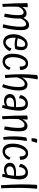

<svg xmlns="http://www.w3.org/2000/svg" viewBox="1676 -2472 856 4249"><g transform="rotate(90 2104.5 -347.0)"><path d="M126 -167Q126 -109 128 -56.5Q130 -4 133 19Q120 23 102 26Q84 29 67 29Q60 -89 54 -252Q48 -415 48 -522Q58 -527 72 -530Q86 -533 101 -533Q116 -533 124.5 -532Q133 -531 141 -529Q140 -519 137.5 -489.5Q135 -460 132 -411Q163 -459 199.5 -483Q236 -507 278 -507Q314 -507 337.5 -490Q361 -473 374 -438Q409 -500 448.5 -531Q488 -562 534 -562Q593 -562 620 -517Q647 -472 647 -375Q647 -287 630.5 -176Q614 -65 590 22Q572 21 551.5 17.5Q531 14 517 9Q544 -99 557.5 -194.5Q571 -290 571 -378Q571 -441 556.5 -468.5Q542 -496 509 -496Q476 -496 444 -463Q412 -430 388 -371Q389 -354 389.5 -342.5Q390 -331 390 -321Q390 -250 378 -160Q366 -70 351 -11Q336 -12 316.5 -15.5Q297 -19 281 -24Q300 -125 307.5 -194Q315 -263 315 -322Q315 -386 300.5 -413.5Q286 -441 253 -441Q218 -441 184.5 -410Q151 -379 129 -325Q128 -285 127 -243.5Q126 -202 126 -167Z M826 -313Q855 -303 888.5 -297.5Q922 -292 959 -292Q969 -292 982.5 -293Q996 -294 1002 -296Q1010 -325 1013.5 -349.5Q1017 -374 1017 -394Q1017 -438 1002.5 -457Q988 -476 956 -476Q914 -476 879 -431Q844 -386 826 -313ZM1049 -170Q1065 -167 1081.5 -158Q1098 -149 1110 -137Q1091 -80 1032.5 -34.5Q974 11 911 11Q830 11 783.5 -52Q737 -115 737 -221Q737 -340 803.5 -435Q870 -530 962 -530Q1021 -530 1055.5 -492.5Q1090 -455 1090 -391Q1090 -357 1083.5 -322.5Q1077 -288 1066 -257Q1046 -250 1017.5 -246.5Q989 -243 947 -243Q915 -243 881.5 -248.5Q848 -254 817 -265Q815 -253 814.5 -241.5Q814 -230 814 -219Q814 -140 841.5 -91.5Q869 -43 915 -43Q955 -43 995 -80.5Q1035 -118 1049 -170Z M1529 -368Q1513 -360 1494 -356.5Q1475 -353 1453 -353Q1453 -420 1434.5 -454Q1416 -488 1380 -488Q1325 -488 1285 -401.5Q1245 -315 1245 -204Q1245 -123 1272.5 -76Q1300 -29 1350 -29Q1388 -29 1420.5 -60.5Q1453 -92 1478 -151Q1493 -146 1505 -138Q1517 -130 1526 -119Q1510 -59 1456.5 -17Q1403 25 1337 25Q1256 25 1212.5 -33.5Q1169 -92 1169 -198Q1169 -345 1229 -443Q1289 -541 1381 -541Q1451 -541 1490 -495Q1529 -449 1529 -368Z M1982 -326Q1982 -245 1957.5 -136.5Q1933 -28 1907 32Q1890 30 1873.5 25Q1857 20 1842 12Q1872 -69 1888.5 -158Q1905 -247 1905 -325Q1905 -403 1889.5 -434.5Q1874 -466 1835 -466Q1794 -466 1754 -420.5Q1714 -375 1692 -298V-295Q1692 -239 1697 -156Q1702 -73 1707 -35Q1696 -32 1676 -29.5Q1656 -27 1638 -27Q1630 -132 1626 -224.5Q1622 -317 1622 -395Q1622 -476 1628 -582.5Q1634 -689 1642 -741Q1655 -748 1669 -751.5Q1683 -755 1697 -755Q1707 -755 1720 -751.5Q1733 -748 1737 -747Q1721 -671 1710 -582.5Q1699 -494 1695 -406Q1726 -464 1766 -495Q1806 -526 1849 -526Q1919 -526 1950.5 -478.5Q1982 -431 1982 -326Z M2428 -341Q2428 -275 2410 -166Q2392 -57 2367 34Q2352 34 2335 31Q2318 28 2302 23Q2303 19 2304 13.5Q2305 8 2308 -1Q2311 -17 2313 -24.5Q2315 -32 2316 -38Q2295 -23 2268.5 -15Q2242 -7 2212 -7Q2144 -7 2102 -43.5Q2060 -80 2060 -140Q2060 -205 2115 -239Q2170 -273 2277 -273Q2293 -273 2308 -272.5Q2323 -272 2348 -271Q2349 -281 2349 -293Q2349 -305 2349 -331Q2349 -411 2329.5 -447Q2310 -483 2265 -483Q2219 -483 2188 -442.5Q2157 -402 2155 -340Q2127 -344 2110 -353.5Q2093 -363 2084 -379Q2096 -445 2150.5 -491Q2205 -537 2275 -537Q2351 -537 2389.5 -487.5Q2428 -438 2428 -341ZM2139 -138Q2139 -101 2163 -79.5Q2187 -58 2226 -58Q2254 -58 2279.5 -66.5Q2305 -75 2327 -92Q2335 -133 2339.5 -165Q2344 -197 2346 -229Q2243 -235 2191 -212.5Q2139 -190 2139 -138Z M2611 -167Q2611 -120 2613 -60.5Q2615 -1 2618 26Q2605 30 2587 33Q2569 36 2552 36Q2545 -69 2540 -236Q2535 -403 2535 -519Q2545 -524 2559 -527Q2573 -530 2588 -530Q2598 -530 2607.5 -529Q2617 -528 2627 -526Q2625 -508 2622.5 -468.5Q2620 -429 2619 -417Q2652 -472 2689 -499Q2726 -526 2767 -526Q2829 -526 2857.5 -480.5Q2886 -435 2886 -338Q2886 -260 2873.5 -163Q2861 -66 2847 -11Q2831 -12 2811.5 -15.5Q2792 -19 2776 -24Q2794 -122 2802 -198Q2810 -274 2810 -341Q2810 -404 2794.5 -432Q2779 -460 2744 -460Q2709 -460 2674.5 -425Q2640 -390 2615 -329Q2613 -257 2612 -224Q2611 -191 2611 -167Z M3098 -741Q3112 -740 3122.5 -737.5Q3133 -735 3142 -730Q3132 -708 3121.5 -677.5Q3111 -647 3105 -618Q3094 -616 3077 -615.5Q3060 -615 3042 -616Q3040 -625 3039.5 -632.5Q3039 -640 3039 -648Q3039 -669 3043.5 -693Q3048 -717 3056 -734Q3067 -739 3076 -740.5Q3085 -742 3098 -741ZM3021 -498Q3033 -505 3045.5 -508.5Q3058 -512 3072 -512Q3080 -512 3086.5 -511Q3093 -510 3100 -508Q3080 -403 3072 -262Q3064 -121 3072 1Q3065 5 3054 7Q3043 9 3032 9Q3027 9 3022.5 8.5Q3018 8 3012 7Q2995 -120 2997.5 -255.5Q3000 -391 3021 -498Z M3518 -368Q3502 -360 3483 -356.5Q3464 -353 3442 -353Q3442 -420 3423.5 -454Q3405 -488 3369 -488Q3314 -488 3274 -401.5Q3234 -315 3234 -204Q3234 -123 3261.5 -76Q3289 -29 3339 -29Q3377 -29 3409.5 -60.5Q3442 -92 3467 -151Q3482 -146 3494 -138Q3506 -130 3515 -119Q3499 -59 3445.5 -17Q3392 25 3326 25Q3245 25 3201.5 -33.5Q3158 -92 3158 -198Q3158 -345 3218 -443Q3278 -541 3370 -541Q3440 -541 3479 -495Q3518 -449 3518 -368Z M3950 -341Q3950 -275 3932 -166Q3914 -57 3889 34Q3874 34 3857 31Q3840 28 3824 23Q3825 19 3826 13.5Q3827 8 3830 -1Q3833 -17 3835 -24.5Q3837 -32 3838 -38Q3817 -23 3790.5 -15Q3764 -7 3734 -7Q3666 -7 3624 -43.5Q3582 -80 3582 -140Q3582 -205 3637 -239Q3692 -273 3799 -273Q3815 -273 3830 -272.5Q3845 -272 3870 -271Q3871 -281 3871 -293Q3871 -305 3871 -331Q3871 -411 3851.5 -447Q3832 -483 3787 -483Q3741 -483 3710 -442.5Q3679 -402 3677 -340Q3649 -344 3632 -353.5Q3615 -363 3606 -379Q3618 -445 3672.5 -491Q3727 -537 3797 -537Q3873 -537 3911.5 -487.5Q3950 -438 3950 -341ZM3661 -138Q3661 -101 3685 -79.5Q3709 -58 3748 -58Q3776 -58 3801.5 -66.5Q3827 -75 3849 -92Q3857 -133 3861.5 -165Q3866 -197 3868 -229Q3765 -235 3713 -212.5Q3661 -190 3661 -138Z M4147 53Q4137 56 4115.5 58.5Q4094 61 4079 61Q4063 -162 4060.5 -348.5Q4058 -535 4069 -730Q4079 -735 4091.5 -738.5Q4104 -742 4116 -742Q4126 -742 4135.5 -740.5Q4145 -739 4156 -736Q4140 -581 4137.5 -369.5Q4135 -158 4147 53Z"/></g></svg>

Font: Atma
Style: Regular
Weight: 400
Designer: Gregori Vincens, Jeremie Hornus, Riccardo Olocco, Yoann Minet.
Foundry: black foundry
Version: Version 1.102;PS 1.100;hotconv 1.0.86;makeotf.lib2.5.63406